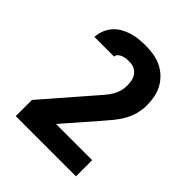

<svg xmlns="http://www.w3.org/2000/svg" viewBox="-203 -660 1006 1006"><g transform="rotate(45 300.0 -156.5)"><path d="M77 215V95L301 -163Q315 -179 329 -195.5Q343 -212 354 -230Q365 -248 371 -268.5Q377 -289 377 -310Q377 -328 373.5 -346Q370 -364 359.5 -378.5Q349 -393 332.5 -400.5Q316 -408 298 -408Q286 -408 274.5 -407Q263 -406 251.5 -402Q240 -398 230.5 -390Q221 -382 221 -370H75Q76 -395 85.5 -419.5Q95 -444 111.5 -463Q128 -482 150.5 -495Q173 -508 197.5 -515.5Q222 -523 247 -525.5Q272 -528 298 -528Q328 -528 357.5 -523Q387 -518 413.5 -505.5Q440 -493 462 -472Q484 -451 498 -425Q512 -399 517.5 -369.5Q523 -340 523 -310Q523 -278 514.5 -246.5Q506 -215 490 -187Q474 -159 453.5 -134Q433 -109 412 -85L255 95H523V215Z"/></g></svg>

Font: Iosevka Heavy Extended
Style: Regular
Weight: 900
Width: 7
Monospace: yes
Designer: Belleve Invis
Foundry: Belleve Invis
Version: Version 32.5.0; ttfautohint (v1.8.4)